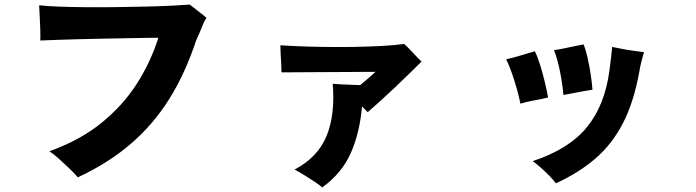

<svg xmlns="http://www.w3.org/2000/svg" viewBox="-20 -741 3040 839"><path d="M320 34Q306 17 283 -5Q260 -27 236.5 -48Q213 -69 196 -80Q330 -128 424 -204.5Q518 -281 578.5 -376Q639 -471 672 -576Q657 -576 620 -575.5Q583 -575 532.5 -574Q482 -573 426 -572Q370 -571 316.5 -569.5Q263 -568 221 -566.5Q179 -565 156 -564Q157 -584 156 -613Q155 -642 153.5 -670.5Q152 -699 151 -718Q185 -714 239.5 -712Q294 -710 360 -709.5Q426 -709 495 -710Q564 -711 626.5 -712.5Q689 -714 737 -716.5Q785 -719 809 -721Q819 -714 833 -702.5Q847 -691 861 -680.5Q875 -670 882 -663Q872 -648 863 -624.5Q854 -601 837 -564Q789 -419 719 -307.5Q649 -196 551 -112Q453 -28 320 34Z M1388 78Q1380 70 1357.5 55Q1335 40 1310 24.5Q1285 9 1267 0Q1368 -53 1406.5 -145.5Q1445 -238 1434 -375Q1447 -374 1469 -372.5Q1491 -371 1515 -370.5Q1539 -370 1554 -369Q1575 -386 1594 -403Q1613 -420 1621 -427Q1616 -427 1586 -427Q1556 -427 1512 -426.5Q1468 -426 1418.5 -426Q1369 -426 1324.5 -425.5Q1280 -425 1249 -425Q1218 -425 1210 -425Q1210 -438 1209 -459Q1208 -480 1206.5 -503Q1205 -526 1205 -543Q1233 -541 1283 -539Q1333 -537 1395 -536Q1457 -535 1522 -536Q1587 -537 1645.5 -540Q1704 -543 1746 -549Q1761 -536 1783.5 -511.5Q1806 -487 1822 -472Q1804 -454 1773 -423.5Q1742 -393 1706.5 -359.5Q1671 -326 1639 -297Q1607 -268 1587 -251Q1581 -256 1575 -262.5Q1569 -269 1562 -276Q1552 -160 1512.5 -71.5Q1473 17 1388 78Z M2409 60Q2399 46 2381 27.5Q2363 9 2343 -8.5Q2323 -26 2308 -37Q2466 -89 2544.5 -185Q2623 -281 2643 -432Q2647 -462 2650.5 -491.5Q2654 -521 2655 -536Q2673 -532 2700 -527Q2727 -522 2753 -518.5Q2779 -515 2794 -513Q2790 -499 2784 -476.5Q2778 -454 2773 -424Q2749 -293 2701.5 -201.5Q2654 -110 2581 -47.5Q2508 15 2409 60ZM2254 -288Q2249 -315 2239.5 -349Q2230 -383 2218 -418Q2206 -453 2192 -482Q2221 -488 2256.5 -499Q2292 -510 2317 -517Q2328 -496 2339.5 -459.5Q2351 -423 2360.5 -383.5Q2370 -344 2375 -315Q2347 -308 2313 -302Q2279 -296 2254 -288ZM2442 -326Q2438 -373 2427.5 -426.5Q2417 -480 2401 -522Q2418 -524 2442 -529Q2466 -534 2490 -539Q2514 -544 2530 -547Q2540 -523 2548 -487Q2556 -451 2561.5 -414Q2567 -377 2569 -349Q2553 -347 2529.5 -342.5Q2506 -338 2482.5 -333.5Q2459 -329 2442 -326Z"/></svg>

Font: Zen Kaku Gothic Antique Black
Style: Regular
Weight: 900
Designer: Yoshimichi Ohira
Foundry: Positype
Version: Version 1.001